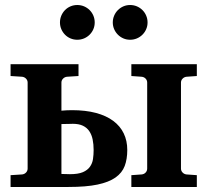

<svg xmlns="http://www.w3.org/2000/svg" viewBox="-20 -743 824 763"><path d="M352.1 -147Q352.1 -169.9 348.1 -189Q344.2 -208 334.7 -221.9Q325.2 -235.8 309.3 -243.4Q293.5 -251 269 -251Q266.6 -251 260.5 -250.7Q254.4 -250.5 247.6 -250.5Q240.7 -250.5 234.1 -250.2Q227.5 -250 224.1 -250V-51.8Q226.1 -51.8 230.5 -51.5Q234.9 -51.3 240.2 -51.3Q245.6 -51.3 250.5 -51Q255.4 -50.8 257.8 -50.8Q290.5 -50.8 309.3 -58.8Q328.1 -66.9 337.6 -80.6Q347.2 -94.2 349.6 -111.3Q352.1 -128.4 352.1 -147ZM502 0V-46.9L543 -49.8Q552.7 -50.8 558.8 -57.4Q564.9 -64 564.9 -73.2V-415Q564.9 -423.8 558.8 -430.4Q552.7 -437 543 -438L502 -440.9V-487.8H762.2V-440.9L721.2 -438Q711.9 -437 705.6 -430.4Q699.2 -423.8 699.2 -415V-73.2Q699.2 -64 705.6 -57.4Q711.9 -50.8 721.2 -49.8L762.2 -46.9V0ZM485.8 -147Q485.8 -110.8 475.6 -83.5Q465.3 -56.2 439 -37.6Q412.6 -19 367.4 -9.5Q322.3 0 252 0H22V-46.9L67.9 -49.8Q77.1 -50.8 83.5 -57.4Q89.8 -64 89.8 -73.2V-415Q89.8 -423.8 83.5 -430.4Q77.1 -437 67.9 -438L22 -440.9V-487.8H292V-440.9L246.1 -438Q236.8 -437 230.5 -430.4Q224.1 -423.8 224.1 -415V-303.2Q232.9 -304.2 245.4 -304.7Q257.8 -305.2 266.1 -305.2Q320.3 -305.2 361.3 -294.2Q402.3 -283.2 429.9 -262.7Q457.5 -242.2 471.7 -212.9Q485.8 -183.6 485.8 -147ZM356.4 -653.8Q356.4 -639.6 351.1 -627.2Q345.7 -614.7 336.2 -605.2Q326.7 -595.7 314 -590.3Q301.3 -585 287.1 -585Q272.9 -585 260.3 -590.3Q247.6 -595.7 238.3 -605.2Q229 -614.7 223.6 -627.2Q218.3 -639.6 218.3 -653.8Q218.3 -668 223.6 -680.7Q229 -693.4 238.3 -702.9Q247.6 -712.4 260.3 -717.8Q272.9 -723.1 287.1 -723.1Q301.3 -723.1 314 -717.8Q326.7 -712.4 336.2 -702.9Q345.7 -693.4 351.1 -680.7Q356.4 -668 356.4 -653.8ZM566.4 -653.8Q566.4 -639.6 561 -627.2Q555.7 -614.7 546.1 -605.2Q536.6 -595.7 523.9 -590.3Q511.2 -585 497.1 -585Q482.9 -585 470.5 -590.3Q458 -595.7 448.5 -605.2Q439 -614.7 433.6 -627.2Q428.2 -639.6 428.2 -653.8Q428.2 -668 433.6 -680.7Q439 -693.4 448.5 -702.9Q458 -712.4 470.5 -717.8Q482.9 -723.1 497.1 -723.1Q511.2 -723.1 523.9 -717.8Q536.6 -712.4 546.1 -702.9Q555.7 -693.4 561 -680.7Q566.4 -668 566.4 -653.8Z"/></svg>

Font: Charis SIL Cyr
Style: Bold
Weight: 700
Foundry: SIL International
Version: Version 5.000